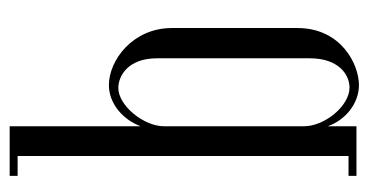

<svg xmlns="http://www.w3.org/2000/svg" viewBox="-198 -540 744 387"><g transform="rotate(-90 173.5 -347.0)"><path d="M12 0H112V-58C125 -21 159 5 195 5C237 5 310 -31 310 -119V-372C310 -451 245 -499 195 -499C157 -499 125 -470 112 -435V-699H12V-683H52V-16H12ZM112 -388C112 -429 154 -480 189 -480C214 -480 249 -460 249 -402V-94C249 -36 216 -14 190 -14C153 -14 112 -64 112 -106Z"/></g></svg>

Font: Emberly
Style: Regular
Weight: 400
Designer: Rajesh Rajput
Foundry: Rajesh Rajput
Version: Version 1.000